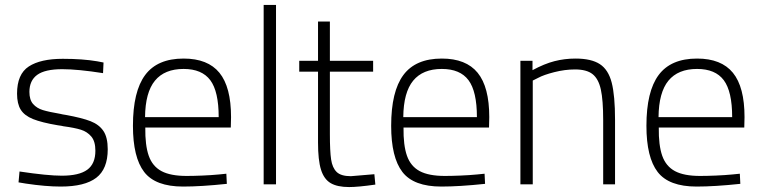

<svg xmlns="http://www.w3.org/2000/svg" viewBox="-20 -746 3083 777"><path d="M85 -3 55 -8 59 -52Q172 -35 230 -35Q300 -35 333 -59Q366 -83 366 -136Q366 -174 349.5 -193.5Q333 -213 307.5 -221Q282 -229 237 -235Q230 -237 214 -239Q149 -250 114 -264Q79 -278 64 -302Q49 -326 49 -367Q49 -446 96.5 -477Q144 -508 234 -508Q314 -508 373 -498L399 -493L397 -450Q295 -466 232 -466Q162 -466 130.5 -443Q99 -420 99 -374Q99 -342 114 -325Q129 -308 153.5 -300.5Q178 -293 225 -285Q232 -283 246 -281Q312 -269 346.5 -255.5Q381 -242 398.5 -216Q416 -190 416 -142Q416 -62 369.5 -26.5Q323 9 226 9Q165 9 85 -3Z M518 -237Q518 -376 567.5 -442.5Q617 -509 723 -509Q821 -509 868 -451.5Q915 -394 915 -272L914 -230H568Q567 -158 582 -115.5Q597 -73 633.5 -53.5Q670 -34 735 -34Q762 -34 798.5 -35.5Q835 -37 866 -40L896 -43L898 -2Q794 9 721 9Q609 9 563.5 -50Q518 -109 518 -237ZM865 -272Q865 -376 831 -421.5Q797 -467 723 -467Q646 -467 607 -419.5Q568 -372 567 -272Z M1047 -726H1097V0H1047Z M1267 -169V-456H1191V-500H1267V-659H1315V-500H1490V-456H1315V-203Q1315 -134 1320 -100.5Q1325 -67 1342.5 -50Q1360 -33 1400 -33L1495 -41L1499 1Q1429 11 1393 11Q1345 11 1318 -5Q1291 -21 1279 -59.5Q1267 -98 1267 -169Z M1563 -237Q1563 -376 1612.5 -442.5Q1662 -509 1768 -509Q1866 -509 1913 -451.5Q1960 -394 1960 -272L1959 -230H1613Q1612 -158 1627 -115.5Q1642 -73 1678.5 -53.5Q1715 -34 1780 -34Q1807 -34 1843.5 -35.5Q1880 -37 1911 -40L1941 -43L1943 -2Q1839 9 1766 9Q1654 9 1608.5 -50Q1563 -109 1563 -237ZM1910 -272Q1910 -376 1876 -421.5Q1842 -467 1768 -467Q1691 -467 1652 -419.5Q1613 -372 1612 -272Z M2086 -500H2135V-462Q2183 -488 2224 -498.5Q2265 -509 2309 -509Q2373 -509 2407.5 -486.5Q2442 -464 2455.5 -411.5Q2469 -359 2469 -261V0H2421V-260Q2421 -341 2411.5 -384Q2402 -427 2378 -446Q2354 -465 2307 -465Q2266 -465 2223 -454Q2180 -443 2158 -431L2136 -420V0H2086Z M2596 -237Q2596 -376 2645.5 -442.5Q2695 -509 2801 -509Q2899 -509 2946 -451.5Q2993 -394 2993 -272L2992 -230H2646Q2645 -158 2660 -115.5Q2675 -73 2711.5 -53.5Q2748 -34 2813 -34Q2840 -34 2876.5 -35.5Q2913 -37 2944 -40L2974 -43L2976 -2Q2872 9 2799 9Q2687 9 2641.5 -50Q2596 -109 2596 -237ZM2943 -272Q2943 -376 2909 -421.5Q2875 -467 2801 -467Q2724 -467 2685 -419.5Q2646 -372 2645 -272Z"/></svg>

Font: Cairo Light
Style: Regular
Weight: 300
Designer: Mohamed Gaber, the designers of Titillium
Foundry: Kief Type Foundry
Version: Version 2.009; ttfautohint (v1.5.33-1714) -l 8 -r 50 -G 200 